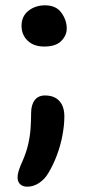

<svg xmlns="http://www.w3.org/2000/svg" viewBox="-20 -529 329 722"><path d="M146 -354Q107 -354 84 -376Q61 -398 61 -432Q61 -468 87 -488.5Q113 -509 149 -509Q191 -509 211 -481Q231 -453 231 -422Q231 -396 210.5 -375Q190 -354 146 -354ZM83 173Q65 173 55.5 163.5Q46 154 46 138Q46 127 50.5 112.5Q55 98 65 76Q79 44 86 13.5Q93 -17 95 -46.5Q97 -76 97 -103Q97 -135 110.5 -152.5Q124 -170 149 -170Q184 -170 203 -149.5Q222 -129 222 -91Q222 -59 215 -21Q208 17 194 54.5Q180 92 161 123Q148 145 127 159Q106 173 83 173Z"/></svg>

Font: Shantell Sans Medium
Style: Regular
Weight: 500
Designer: Stephen Nixon, Anya Danilova, Shantell Martin
Foundry: Arrow Type
Version: Version 1.011;[c5ecc13dd]